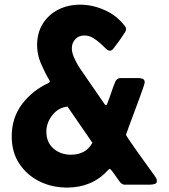

<svg xmlns="http://www.w3.org/2000/svg" viewBox="-20 -807 738 839"><path d="M530.8 -217.8Q530.8 -215.8 542 -199Q553.2 -182.1 570.3 -158Q587.4 -133.8 605.2 -108.9Q623 -84 637 -64.9Q650.9 -45.9 654.8 -40Q658.7 -35.2 662.1 -28.8Q665.5 -22.5 665.5 -15.6Q665.5 -4.9 653.8 -2.4Q642.1 0 634.3 0H525.4Q513.7 0 504.9 -10.7Q502 -14.6 491.9 -28.8Q481.9 -43 472.4 -55.9Q462.9 -68.8 460 -68.8Q456.5 -68.8 453.6 -64.9Q417 -24.9 372.1 -6.1Q327.1 12.7 272.9 12.7Q207 12.7 152.1 -14.6Q97.2 -42 64.2 -92Q31.2 -142.1 31.2 -210.9Q31.2 -292 76.2 -351.8Q121.1 -411.6 191.9 -444.3Q197.8 -447.3 197.8 -450.7Q197.8 -452.6 195.8 -456.5Q175.8 -490.2 158.9 -529.5Q142.1 -568.8 142.1 -608.9Q142.1 -663.6 167 -703.4Q191.9 -743.2 234.6 -764.9Q277.3 -786.6 329.6 -786.6Q384.8 -786.6 438.2 -762.5Q491.7 -738.3 525.4 -693.4Q530.8 -686.5 530.8 -679.7Q530.8 -672.9 525.9 -665.5Q515.1 -648.9 503.2 -631.8Q491.2 -614.7 479 -599.1Q475.6 -594.2 470.9 -589.8Q466.3 -585.4 459.5 -585.4Q452.1 -585.4 441.7 -595.5Q431.2 -605.5 417 -618.7Q402.8 -631.8 385.7 -641.8Q368.7 -651.9 348.1 -651.9Q324.2 -651.9 309.1 -635.7Q293.9 -619.6 293.9 -595.7Q293.9 -576.2 305.2 -552Q316.4 -527.8 327.1 -511.7Q339.8 -492.2 353.3 -473.4Q366.7 -454.6 379.4 -435.5Q393.6 -415.5 407.5 -394.8Q421.4 -374 435.5 -354Q436.5 -352.5 438.7 -350.1Q440.9 -347.7 442.9 -347.7Q445.8 -347.7 447.3 -350.8Q448.7 -354 449.2 -356Q458.5 -378.9 466.3 -402.8Q474.1 -426.8 483.4 -449.2Q490.7 -465.8 506.8 -465.8H585.4Q595.2 -465.8 603.8 -462.4Q612.3 -459 612.3 -447.3Q612.3 -442.9 605 -421.6Q597.7 -400.4 586.7 -370.6Q575.7 -340.8 564.2 -310.1Q552.7 -279.3 543.5 -254.6Q534.2 -230 531.2 -220.2Q531.2 -219.7 531 -219Q530.8 -218.3 530.8 -217.8ZM383.8 -183.1Q356.4 -222.7 329.3 -262.2Q302.2 -301.8 274.9 -341.3Q234.9 -336.9 208.7 -303.7Q182.6 -270.5 182.6 -231.4Q182.6 -184.6 213.9 -157.7Q245.1 -130.9 290 -130.9Q321.3 -130.9 345 -143.3Q368.7 -155.8 383.8 -183.1Z"/></svg>

Font: Belanosima SemiBold
Style: Regular
Weight: 600
Designer: The DocRepair Project, Santiago Orozco
Foundry: Google
Version: Version 2.000